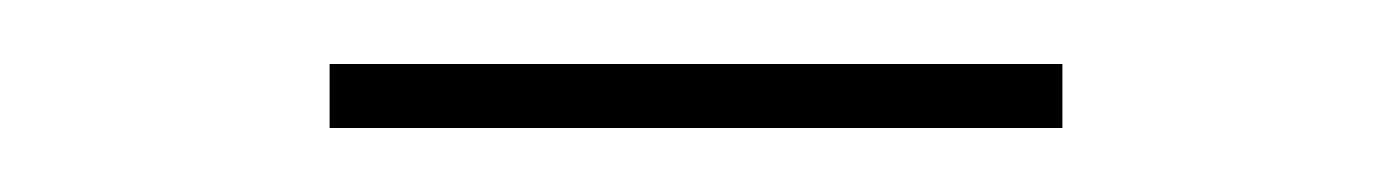

<svg xmlns="http://www.w3.org/2000/svg" viewBox="-20 -335 435 60"><path d="M83 -295V-315H312V-295Z"/></svg>

Font: IBM Plex Sans Hebrew Thin
Style: Regular
Weight: 100
Designer: Mike Abbink, Paul van der Laan, Pieter van Rosmalen, Yanek Iontef
Foundry: Bold Monday
Version: Version 1.2